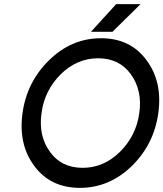

<svg xmlns="http://www.w3.org/2000/svg" viewBox="-20 -897 790 929"><path d="M455 -615Q557 -615 613 -538Q641 -499 651.5 -452Q662 -405 654 -350Q639 -240 560 -162Q482 -85 380 -85Q277 -85 222 -162Q165 -240 181 -350Q188 -405 211.5 -452Q235 -499 274 -538Q353 -615 455 -615ZM469 -712Q326 -712 218 -606Q110 -501 89 -350Q68 -198 146 -94Q224 12 367 12Q507 12 615 -91Q725 -197 746 -350Q767 -502 688 -607Q610 -712 469 -712ZM420 -743H524L660 -877H542Z"/></svg>

Font: Unageo
Style: Medium-Italic
Weight: 500
Designer: Richard Sepsi
Foundry: Richard Sepsi
Version: Version 2.000